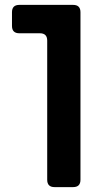

<svg xmlns="http://www.w3.org/2000/svg" viewBox="-20 -765 443 785"><path d="M203 0Q173 0 173 -30V-599Q173 -629 143 -629H59Q29 -629 29 -659V-715Q29 -745 59 -745H279Q309 -745 309 -715V-30Q309 0 279 0Z"/></svg>

Font: Pitagon Sans Text
Style: Bold
Weight: 700
Designer: Travis Tran
Foundry: Pitagon
Version: Version 1.001; ttfautohint (v1.8.4.7-5d5b);gftools[0.9.26]